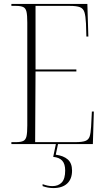

<svg xmlns="http://www.w3.org/2000/svg" viewBox="-20 -734 539 978"><path d="M38 0V-10H62Q86 -10 98.5 -16Q111 -22 115 -40Q119 -58 119 -95V-619Q119 -656 115 -674Q111 -692 98.5 -698Q86 -704 62 -704H38V-714H425L430 -548H420L418 -614Q416 -653 410 -672Q404 -691 387 -697.5Q370 -704 336 -704H161V-380H369V-370H161L159 -10H364Q398 -10 414.5 -16Q431 -22 436.5 -38.5Q442 -55 444 -88L448 -166H458L453 0ZM252 224Q224 224 197 214V204Q211 209 222.5 211.5Q234 214 247 214Q277 214 294.5 195.5Q312 177 312 135Q312 101 297 84.5Q282 68 251 65L265 -2H276L264 54Q303 59 325 78Q347 97 347 135Q347 178 322 201Q297 224 252 224Z"/></svg>

Font: Noto Serif Display Condensed ExtraLight
Style: Regular
Weight: 200
Width: 3
Designer: Monotype Design Team
Foundry: Monotype Imaging Inc.
Version: Version 2.009